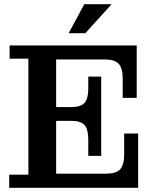

<svg xmlns="http://www.w3.org/2000/svg" viewBox="-20 -900 745 920"><path d="M24 0V-63H116V-619H26V-682H249V0ZM249 0V-68H642V0ZM403 -233Q403 -280 385 -300.5Q367 -321 322 -321H465V-153H403ZM249 -321V-387H465V-321ZM489 -68Q537 -68 556 -89Q575 -110 575 -160V-260H642V-68ZM322 -387Q367 -387 385 -407Q403 -427 403 -475V-533H465V-387ZM249 -615V-682H635V-615ZM568 -523Q568 -574 548.5 -594.5Q529 -615 482 -615H635V-431H568ZM309 -741 384 -880H515L389 -741Z"/></svg>

Font: Montagu Slab 120pt Medium
Style: Regular
Weight: 500
Designer: Florian Karsten
Foundry: Florian Karsten
Version: Version 1.000